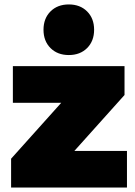

<svg xmlns="http://www.w3.org/2000/svg" viewBox="-20 -845 610 865"><path d="M552 0H30V-130L256 -382H38V-547H541V-417L315 -165H552ZM290 -597Q239 -597 207.5 -628.5Q176 -660 176 -711Q176 -762 207.5 -793.5Q239 -825 290 -825Q341 -825 372.5 -793.5Q404 -762 404 -711Q404 -660 372.5 -628.5Q341 -597 290 -597Z"/></svg>

Font: Montserrat-Alt1 Black
Style: Regular
Weight: 900
Designer: Differentunic
Foundry: Differentunic
Version: Version 7.222